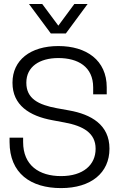

<svg xmlns="http://www.w3.org/2000/svg" viewBox="-20 -950 610 984"><path d="M293 14C447 14 541 -64.5 541 -187.5V-188.5C541 -310.5 447 -364 334.5 -384L271 -395.5C176 -413 115 -445 115 -525.5V-526.5C115 -608 182.5 -652.5 279 -652.5C379.5 -652.5 457.5 -608 457.5 -502V-466.5H527V-502.5C527 -641.5 422.5 -714 279 -714C135.5 -714 44 -641.5 44 -526.5V-525.5C44 -411 131 -355.5 248 -334L312 -322C406 -304.5 470 -268.5 470 -188V-187C470 -105.5 407 -47.5 293 -47.5C180 -47.5 98.5 -103 98.5 -222V-244.5H29V-222C29 -61.5 137.5 14 293 14ZM317.5 -778.5 429 -929.5H361L279 -818.5L196.5 -929.5H128.5L240.5 -778.5Z"/></svg>

Font: MCL Standard Light
Style: Regular
Weight: 300
Designer: Květoslav Bartoš
Foundry: Florian Karsten
Version: Version 1.001;Glyphs 3.2.3 (3260)